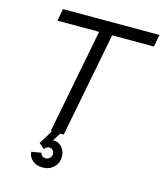

<svg xmlns="http://www.w3.org/2000/svg" viewBox="-131 -798 948 1111"><g transform="rotate(15 342.5 -242.0)"><path d="M93 -627 107 -700H685L671 -627H421L299 0H278L248 48H252Q282 48 302 71Q322 94 322 128Q322 166 295.5 191Q269 216 229 216Q193 216 169 196Q145 176 143 145L202 135Q204 146 212.5 153Q221 160 233 160Q248 160 258 149.5Q268 139 268 125Q268 112 259.5 103Q251 94 239 94Q223 94 209 111L177 83L228 0H221L343 -627Z"/></g></svg>

Font: MedMera Sans
Style: Italic
Weight: 400
Italic angle: -11°
Designer: Kasper Nordkvist
Foundry: UNCUT.wtf
Version: Version 1.300